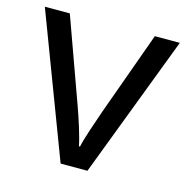

<svg xmlns="http://www.w3.org/2000/svg" viewBox="-85 -617 678 698"><g transform="rotate(15 254.0 -268.0)"><path d="M203 0H304L508 -536H414L300 -220C285 -177 262 -111 255 -78H251C245 -111 224 -176 208 -220L94 -536H0Z"/></g></svg>

Font: Noto Sans Cypriot
Style: Regular
Weight: 400
Designer: Monotype Design Team
Foundry: Monotype Imaging Inc.
Version: Version 2.002